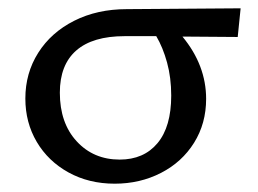

<svg xmlns="http://www.w3.org/2000/svg" viewBox="-20 -436 621 462"><path d="M552 -347 419 -348Q476 -279 476 -198Q476 -139 447 -92.5Q418 -46 367.5 -20Q317 6 256 6Q194 6 145 -21Q96 -48 68.5 -94.5Q41 -141 41 -199Q41 -260 72 -309Q103 -358 158.5 -386Q214 -414 285 -414L559 -416ZM356 -349H280Q203 -349 163.5 -314.5Q124 -280 124 -213Q124 -140 164.5 -96Q205 -52 268 -52Q326 -52 359 -91.5Q392 -131 392 -206Q392 -249 382 -285.5Q372 -322 356 -349Z"/></svg>

Font: Ysabeau Medium
Style: Regular
Weight: 500
Designer: Christian Thalmann (Catharsis Fonts)
Version: Version 0.003